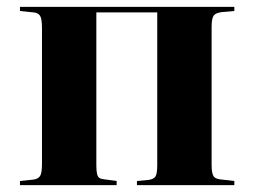

<svg xmlns="http://www.w3.org/2000/svg" viewBox="-20 -538 736 558"><path d="M38 0V-12L77 -16Q91 -18 96.5 -26.5Q102 -35 102 -62V-457Q102 -483 96.5 -492Q91 -501 77 -502L38 -506V-518H661V-506L626 -503Q607 -501 601 -492.5Q595 -484 595 -460V-58Q595 -34 601 -25.5Q607 -17 626 -16L661 -12V0H378V-12L411 -15Q427 -17 432 -25.5Q437 -34 437 -58V-502H260V-60Q260 -35 264 -26.5Q268 -18 282 -17L319 -12V0Z"/></svg>

Font: Literata 72pt
Style: Bold
Weight: 700
Designer: Latin by Veronika Burian and Jose Scaglione. Greek by Irene Vlachou. Cyrillic by Vera Evstafieva.
Foundry: TypeTogether
Version: Version 3.002